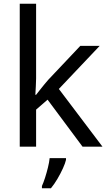

<svg xmlns="http://www.w3.org/2000/svg" viewBox="-20 -780 574 1021"><path d="M172 -363Q172 -347 170.5 -321Q169 -295 168 -276H172Q178 -284 190 -299Q202 -314 214.5 -329.5Q227 -345 236 -355L407 -536H510L293 -307L525 0H419L233 -250L172 -197V0H85V-760H172ZM331 70Q327 88 314.5 115.5Q302 143 285.5 171Q269 199 251 221H203V209Q211 192 219.5 165.5Q228 139 235 110.5Q242 82 244 61H331Z"/></svg>

Font: Noto Sans SignWriting
Style: Regular
Weight: 400
Designer: Monotype Design Team
Foundry: Monotype Imaging Inc.
Version: Version 2.004; ttfautohint (v1.8.4.7-5d5b)